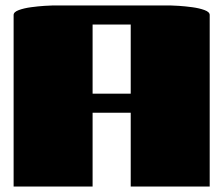

<svg xmlns="http://www.w3.org/2000/svg" viewBox="-20 -685 820 705"><path d="M320 0H30V-630Q30 -641 49 -648Q68 -655 94 -658.5Q120 -662 143 -663.5Q166 -665 175 -665H605Q614 -665 637 -663.5Q660 -662 686 -658.5Q712 -655 731 -648Q750 -641 750 -630V0H460V-271H320ZM320 -341H460V-595H320Z"/></svg>

Font: Gajraj One
Style: Regular
Weight: 400
Designer: Saurabh Sharma
Foundry: Saurabh Sharma
Version: Version 1.000